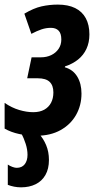

<svg xmlns="http://www.w3.org/2000/svg" viewBox="-37 -575 418 827"><path d="M119.1 9.8Q80.6 9.8 45.4 2.2Q10.3 -5.4 -17.1 -21V-131.8Q13.7 -110.8 45.7 -101.3Q77.6 -91.8 106 -91.8Q134.3 -91.8 153.6 -102.5Q172.9 -113.3 182.9 -132.3Q192.9 -151.4 192.9 -176.8Q192.9 -207 176.8 -222.4Q160.6 -237.8 126 -237.8H80.1L99.1 -328.1H139.2Q163.6 -328.1 183.6 -337.6Q203.6 -347.2 215.3 -364.5Q227.1 -381.8 227.1 -404.8Q227.1 -431.2 215.3 -443.1Q203.6 -455.1 182.1 -455.1Q161.6 -455.1 141.8 -448.5Q122.1 -441.9 98.1 -429.2L67.9 -516.1Q107.9 -540 142.1 -547.6Q176.3 -555.2 211.9 -555.2Q256.3 -555.2 286.6 -540.3Q316.9 -525.4 332.5 -496.6Q348.1 -467.8 348.1 -426.8Q348.1 -392.1 335.4 -364.7Q322.8 -337.4 299.3 -318.6Q275.9 -299.8 243.2 -289.1L242.2 -285.2Q277.3 -275.4 295.7 -245.1Q314 -214.8 314 -171.9Q314 -121.6 290.8 -80.3Q267.6 -39.1 223.9 -14.6Q180.2 9.8 119.1 9.8ZM53.7 231.9Q38.1 231.9 23.7 229Q9.3 226.1 -3.4 221.2V133.8Q5.9 140.1 16.6 144Q27.3 147.9 34.7 147.9Q57.6 147.9 69.6 132.3Q81.5 116.7 81.5 91.8Q81.5 69.3 73.7 44.7Q65.9 20 54.7 0H129.9Q149.4 21 161.6 49.8Q173.8 78.6 173.8 113.8Q173.8 152.3 158.7 178.7Q143.6 205.1 116.5 218.5Q89.4 231.9 53.7 231.9Z"/></svg>

Font: Open Sans Condensed
Style: Italic
Weight: 400
Width: 3
Italic angle: -12°
Designer: Monotype Design Team
Foundry: Monotype Imaging Inc.
Version: Version 3.000